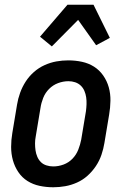

<svg xmlns="http://www.w3.org/2000/svg" viewBox="-20 -783 540 811"><path d="M205 8Q175 8 147 2Q119 -4 96 -18.5Q73 -33 57.5 -56Q42 -79 34.5 -106Q27 -133 27 -162.5Q27 -192 32 -221L52 -341Q56 -366 65 -391Q74 -416 88.5 -438.5Q103 -461 123.5 -479Q144 -497 168.5 -508Q193 -519 218 -523.5Q243 -528 268 -528Q298 -528 326 -522Q354 -516 377 -501.5Q400 -487 416 -464Q432 -441 439.5 -414Q447 -387 446.5 -357.5Q446 -328 441 -299L421 -179Q417 -154 408.5 -129Q400 -104 385 -81.5Q370 -59 350 -41Q330 -23 305.5 -12Q281 -1 255.5 3.5Q230 8 205 8ZM205 -80Q227 -80 248.5 -88Q270 -96 286 -112.5Q302 -129 310.5 -150.5Q319 -172 323 -193L343 -313Q345 -328 345.5 -343Q346 -358 344 -372Q342 -386 336.5 -399Q331 -412 321 -421.5Q311 -431 297.5 -435.5Q284 -440 269 -440Q247 -440 225.5 -432Q204 -424 187.5 -407.5Q171 -391 162.5 -369.5Q154 -348 151 -327L131 -207Q128 -192 128 -177Q128 -162 130 -148Q132 -134 137.5 -121Q143 -108 152.5 -98.5Q162 -89 176 -84.5Q190 -80 205 -80ZM199 -587 149 -628 265 -763H375L444 -623L386 -592L310 -699Z"/></svg>

Font: Iosevka Term Curly Semibold
Style: Italic
Weight: 600
Italic angle: -9°
Designer: Belleve Invis
Foundry: Belleve Invis
Version: Version 32.3.0